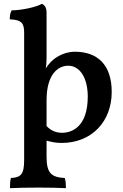

<svg xmlns="http://www.w3.org/2000/svg" viewBox="-20 -737 640 1002"><path d="M301 9C459 9 563 -103 563 -257C563 -401 487 -467 371 -467C307 -467 256 -430 236 -403C231 -398 225 -390 219 -380C221 -395 223 -410 223 -434V-670C223 -698 213 -711 198 -717C172 -700 90 -683 41 -683C33 -670 31 -654 31 -636C97 -634 106 -612 106 -565V98C106 172 90 189 37 192C33 206 32 222 32 245C63 243 129 242 183 242C234 242 291 243 324 245C324 225 323 206 318 192C249 188 223 168 223 81V-3C249 4 271 9 301 9ZM336 -394C399 -394 438 -327 438 -233C438 -77 357 -44 304 -44C269 -44 245 -57 223 -79V-214C223 -347 281 -394 336 -394Z"/></svg>

Font: Vollkorn Semibold
Style: Regular
Weight: 600
Designer: Friedrich Althausen
Foundry: Friedrich Althausen
Version: Version 4.015;PS 004.015;hotconv 1.0.88;makeotf.lib2.5.64775